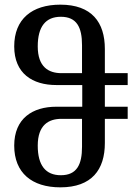

<svg xmlns="http://www.w3.org/2000/svg" viewBox="-20 -792 585 824"><path d="M239 12C374 12 430 -64 430 -178V-282H528V-334H430V-427H528V-478H430V-582C430 -696 374 -772 239 -772C117 -772 41 -710 41 -593C41 -476 120 -427 222 -427H333V-334H222C120 -334 41 -284 41 -167C41 -50 117 12 239 12ZM244 -478C189 -478 142 -504 142 -593C142 -678 176 -720 241 -720C310 -720 332 -674 332 -598V-478ZM241 -40C176 -40 142 -82 142 -167C142 -256 189 -282 244 -282H332V-162C332 -86 310 -40 241 -40Z"/></svg>

Font: Noto Serif Georgian ExtraCondensed Medium
Style: Regular
Weight: 500
Width: 2
Designer: Monotype Design Team, Akaki Razmadze
Foundry: Google LLC
Version: Version 2.003